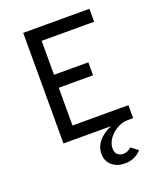

<svg xmlns="http://www.w3.org/2000/svg" viewBox="-167 -803 951 1142"><g transform="rotate(-20 308.0 -231.5)"><path d="M311 136Q311 92 340 57Q369 22 421 0H120V-700H539V-618H207V-403H424V-321H207V-82H561V0H528Q492 0 458.5 19Q425 38 404.5 67.5Q384 97 384 127Q384 154 398.5 167Q413 180 434 180Q463 180 485 158L529 191Q487 237 424 237Q376 237 343.5 210Q311 183 311 136Z"/></g></svg>

Font: Overpass Mono
Style: Regular
Weight: 400
Monospace: yes
Designer: Delve Withrington, Dave Bailey
Foundry: Delve Fonts
Version: Version 1.000;DELV;Overpass